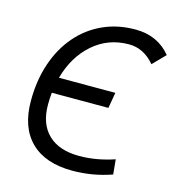

<svg xmlns="http://www.w3.org/2000/svg" viewBox="-106 -794 823 896"><g transform="rotate(15 305.0 -346.5)"><path d="M323.7 9.8Q192.9 9.8 123 -58.8Q53.2 -127.4 53.2 -255.4Q53.2 -355 81.1 -437Q108.9 -519 160.2 -578.6Q211.4 -638.2 282.5 -670.7Q353.5 -703.1 439.5 -703.1Q546.9 -703.1 610.4 -625.5L552.2 -565.9Q499.5 -628.4 428.2 -628.4Q327.6 -628.4 254.4 -564.2Q181.2 -500 151.9 -393.1H424.3L411.1 -316.9H137.7Q134.8 -288.6 134.8 -258.8Q134.8 -165.5 187.3 -115.2Q239.7 -64.9 336.9 -64.9Q419.9 -64.9 506.3 -94.2L513.2 -22.5Q465.8 -5.9 418.5 2Q371.1 9.8 323.7 9.8Z"/></g></svg>

Font: CaskaydiaCove NFP SemiLight
Style: Italic
Weight: 350
Italic angle: -10°
Designer: Aaron Bell
Foundry: Saja Typeworks
Version: Version 2111.001; VTT 6.35;Nerd Fonts 3.1.1